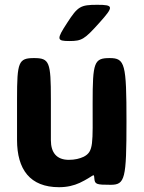

<svg xmlns="http://www.w3.org/2000/svg" viewBox="-20 -770 599 800"><path d="M267 -104C216 -104 192 -134 192 -186V-357C192 -512 186 -528 122 -528C57 -528 51 -512 51 -358V-187C51 -64 105 10 226 10C260 10 288 3 312 -8C373 -37 371 -52 373 -27C375 -2 381 0 441 0C501 0 507 -24 507 -264C507 -504 501 -528 437 -528C372 -528 366 -511 366 -341C366 -171 371 -139 329 -117C312 -109 292 -104 267 -104ZM260 -675C215 -606 216 -599 269 -599C321 -599 332 -606 394 -675C455 -743 454 -750 385 -750C315 -750 304 -743 260 -675Z"/></svg>

Font: Asimov Print
Style: A
Weight: 500
Designer: Google
Version: Version 2.000980: 2014